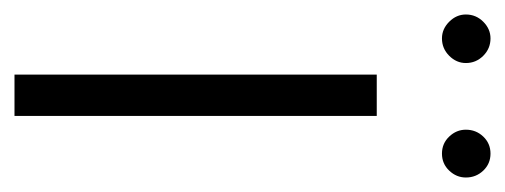

<svg xmlns="http://www.w3.org/2000/svg" viewBox="-281 -461 697 265"><g transform="rotate(90 67.5 -328.5)"><path d="M-12 -657Q-25 -657 -35 -647Q-45 -637 -45 -623Q-45 -610 -35 -600Q-25 -590 -12 -590Q2 -590 12 -600Q22 -610 22 -623Q22 -637 12 -647Q2 -657 -12 -657ZM147 -657Q133 -657 123.5 -647Q114 -637 114 -623Q114 -610 123.5 -600Q133 -590 147 -590Q161 -590 170.5 -600Q180 -610 180 -623Q180 -637 170.5 -647Q161 -657 147 -657ZM38 0H95V-500H38Z"/></g></svg>

Font: Advent Pro
Style: Regular
Weight: 400
Designer: VivaRado, Andreas Kalpakidis
Foundry: VivaRado, Andreas Kalpakidis
Version: Version 3.000